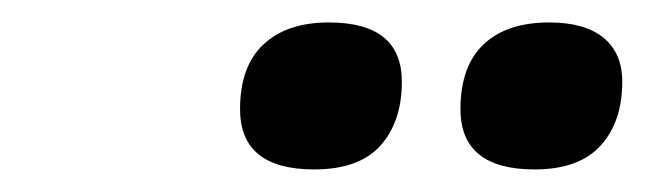

<svg xmlns="http://www.w3.org/2000/svg" viewBox="-20 -772 594 171"><path d="M193.8 -674.8Q193.8 -712.9 214.6 -732.4Q235.4 -752 272.9 -752Q337.9 -752 337.9 -699.2Q337.9 -663.6 318.8 -642.3Q299.8 -621.1 259.8 -621.1Q193.8 -621.1 193.8 -674.8ZM390.1 -674.8Q390.1 -712.9 410.6 -732.4Q431.2 -752 469.2 -752Q501 -752 517.6 -738.3Q534.2 -724.6 534.2 -699.2Q534.2 -663.6 514.9 -642.3Q495.6 -621.1 456.1 -621.1Q390.1 -621.1 390.1 -674.8Z"/></svg>

Font: CAA NEO Sans
Style: Bold Italic
Weight: 700
Italic angle: -12°
Version: Version 1.10